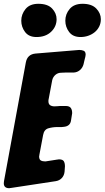

<svg xmlns="http://www.w3.org/2000/svg" viewBox="-65 -996 551 1011"><path d="M359 -801Q319 -801 299 -827.5Q279 -854 279 -887Q279 -922 302 -949Q325 -976 370 -976Q418 -976 442 -951Q466 -926 466 -895Q466 -873 457 -855.5Q448 -838 433 -826Q418 -814 399 -807.5Q380 -801 359 -801ZM127 -801Q87 -801 67 -827.5Q47 -854 47 -887Q47 -921 69.5 -948.5Q92 -976 137 -976Q186 -976 209.5 -951Q233 -926 233 -895Q233 -856 204 -828.5Q175 -801 127 -801ZM-9 -6H-11L-16 -5Q-45 -5 -45 -31Q-45 -39 -44 -42L71 -667Q79 -710 122 -714L352 -733Q366 -733 376 -728.5Q386 -724 386 -708Q386 -705 384 -695L383 -692Q381 -684 379 -675.5Q377 -667 375 -658Q370 -639 356 -627Q342 -615 323 -614H280L257 -613Q240 -613 227 -602Q214 -591 210 -574L191 -473Q190 -471 190 -463Q190 -448 199 -442Q208 -436 222 -436L241 -437Q244 -438 252 -438H280Q300 -438 307.5 -428Q315 -418 315 -400L309 -362Q305 -331 270 -328Q267 -327 260 -327H237Q213 -327 190 -320.5Q167 -314 162 -285L142 -179V-177L141 -173Q141 -156 150 -151Q159 -146 174 -146L238 -156H240L245 -157Q265 -157 271 -147Q277 -137 277 -120L275 -92Q273 -72 260.5 -58.5Q248 -45 228 -42Z"/></svg>

Font: Bangerz 2
Style: Regular
Weight: 400
Designer: vernon adams
Foundry: Vernon Adams
Version: Version 2.10;December 28, 2023;FontCreator 13.0.0.2683 64-bi